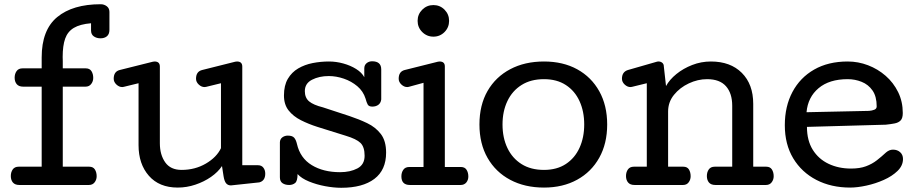

<svg xmlns="http://www.w3.org/2000/svg" viewBox="-20 -869 4310 902"><path d="M70.8 0Q50.3 0 40.5 -11.7Q30.8 -23.4 30.8 -42Q30.8 -60.1 39.8 -73Q48.8 -85.9 67.9 -85.9H175.8V-461.9H88.9Q68.4 -461.9 58.6 -473.6Q48.8 -485.4 48.8 -503.9Q48.8 -522 57.9 -534.9Q66.9 -547.9 85.9 -547.9H175.8V-599.1Q175.8 -728.5 248.8 -788.8Q321.8 -849.1 453.1 -849.1Q469.2 -849.1 481.7 -839.6Q494.1 -830.1 494.1 -813V-729Q494.1 -708.5 482.4 -698.7Q470.7 -689 452.1 -689Q434.1 -689 420.9 -698Q407.7 -707 407.7 -726.1V-759.8Q356 -755.4 326.9 -738Q297.9 -720.7 286.1 -687.5Q274.4 -654.3 274.4 -601.1Q274.4 -596.2 274.7 -591.6Q274.9 -586.9 274.9 -581.5V-547.9H382.8Q401.4 -547.9 409.7 -534.7Q418 -521.5 418 -502.9Q418 -486.8 408.4 -474.4Q398.9 -461.9 381.8 -461.9H274.9V-85.9H398.9Q417.5 -85.9 425.8 -72.8Q434.1 -59.6 434.1 -41Q434.1 -24.9 424.6 -12.5Q415 0 397.9 0Z M814.9 12.2Q728 12.2 679.4 -43.2Q630.9 -98.6 630.9 -187V-478L561 -460.9Q558.1 -460 554.2 -460Q539.6 -460 526.9 -471.9Q514.2 -483.9 514.2 -499Q514.2 -532.7 542 -540L698.2 -579.1Q702.1 -580.1 706.1 -580.1Q731 -580.1 731 -556.2V-195.8Q731 -142.1 756.1 -106.4Q781.2 -70.8 833 -70.8Q896 -70.8 946.8 -100.3Q997.6 -129.9 1018.1 -172.9V-478L948.2 -460.9Q945.3 -460 940.9 -460Q926.3 -460 913.6 -471.9Q900.9 -483.9 900.9 -499Q900.9 -532.7 929.2 -540L1085 -579.1Q1088.9 -580.1 1093.3 -580.1Q1118.2 -580.1 1118.2 -556.2V-92.8H1191.9Q1208.5 -92.8 1217.3 -81.3Q1226.1 -69.8 1226.1 -53.2Q1226.1 -19.5 1198.2 -12.2L1064.9 2Q1050.8 2 1042.5 -7.6Q1034.2 -17.1 1030.3 -41L1022.9 -88.9Q1003.9 -60.5 971.2 -37.8Q938.5 -15.1 897.9 -1.5Q857.4 12.2 814.9 12.2Z M1583 13.2Q1547.9 13.2 1507.3 5.6Q1466.8 -2 1431.6 -16.4Q1396.5 -30.8 1377.9 -51.3Q1377.9 -18.6 1366.5 -9.3Q1355 0 1338.4 0Q1319.8 0 1307.4 -8.3Q1294.9 -16.6 1294.9 -36.1V-201.2Q1295.9 -216.3 1306.9 -224.1Q1317.9 -231.9 1332 -231.9Q1353.5 -231.9 1362.1 -221.9Q1370.6 -211.9 1375 -192.9Q1390.1 -126.5 1444.6 -93.3Q1499 -60.1 1577.6 -60.1Q1625.5 -60.1 1659.2 -77.9Q1692.9 -95.7 1692.9 -137.2Q1692.9 -178.7 1673.6 -197.5Q1654.3 -216.3 1604 -231.4L1471.2 -272.9Q1429.7 -286.1 1393.8 -304.2Q1357.9 -322.3 1335.9 -350.1Q1314 -377.9 1314 -420.4Q1314 -467.8 1332.3 -498.8Q1350.6 -529.8 1381.1 -547.6Q1411.6 -565.4 1449.2 -572.8Q1486.8 -580.1 1525.4 -580.1Q1559.1 -580.1 1592.8 -570.8Q1626.5 -561.5 1653.1 -544.9Q1679.7 -528.3 1691.4 -506.3V-547.9Q1691.4 -563 1702.1 -572Q1712.9 -581.1 1728 -581.1Q1771 -581.1 1771 -543V-401.9Q1769 -385.3 1757.6 -376.7Q1746.1 -368.2 1729 -368.2Q1712.9 -368.2 1707.5 -377.9Q1702.1 -387.7 1697.3 -405.8Q1686.5 -440.4 1658.7 -463.9Q1630.9 -487.3 1595.2 -499.5Q1559.6 -511.7 1524.4 -511.7Q1479.5 -511.7 1445.8 -494.4Q1412.1 -477.1 1412.1 -440.9Q1412.1 -409.7 1432.1 -392.8Q1452.1 -376 1497.1 -364.7L1622.1 -323.7Q1666 -309.1 1705.3 -290.3Q1744.6 -271.5 1769.3 -239.3Q1793.9 -207 1793.9 -151.9Q1793.9 -70.3 1738.8 -28.6Q1683.6 13.2 1583 13.2Z M2016.1 -696.8Q1985.4 -696.8 1963.6 -718.5Q1941.9 -740.2 1941.9 -771Q1941.9 -801.8 1963.6 -823.5Q1985.4 -845.2 2016.1 -845.2Q2046.9 -845.2 2068.4 -823.5Q2089.8 -801.8 2089.8 -771Q2089.8 -740.2 2068.4 -718.5Q2046.9 -696.8 2016.1 -696.8ZM1905.8 0Q1865.7 0 1865.7 -40.5Q1865.7 -58.6 1874.8 -71.5Q1883.8 -84.5 1902.8 -84.5H1969.7V-480L1899.9 -460.9Q1897 -460 1893.1 -460Q1878.4 -460 1865.7 -471.9Q1853 -483.9 1853 -499Q1853 -532.7 1880.9 -540L2037.1 -579.1Q2041 -580.1 2044.9 -580.1Q2069.8 -580.1 2069.8 -557.1V-84.5H2145Q2163.6 -84.5 2171.9 -71.3Q2180.2 -58.1 2180.2 -39.6Q2180.2 -23.4 2170.7 -11.7Q2161.1 0 2144 0Z M2535.6 12.2Q2445.3 12.2 2377 -24.2Q2308.6 -60.5 2270.5 -127.2Q2232.4 -193.8 2232.4 -284.2Q2232.4 -375.5 2270.5 -441.7Q2308.6 -507.8 2377 -543.9Q2445.3 -580.1 2535.6 -580.1Q2625 -580.1 2691.7 -543.5Q2758.3 -506.8 2795.4 -440.2Q2832.5 -373.5 2832.5 -284.2Q2832.5 -194.8 2795.4 -128.2Q2758.3 -61.5 2691.4 -24.7Q2624.5 12.2 2535.6 12.2ZM2535.6 -70.8Q2596.2 -70.8 2638.4 -98.6Q2680.7 -126.5 2702.6 -174.8Q2724.6 -223.1 2724.6 -284.2Q2724.6 -345.7 2702.6 -393.8Q2680.7 -441.9 2638.4 -469.5Q2596.2 -497.1 2535.6 -497.1Q2473.6 -497.1 2430.2 -469.7Q2386.7 -442.4 2363.8 -394.3Q2340.8 -346.2 2340.8 -284.2Q2340.8 -221.7 2363.8 -173.6Q2386.7 -125.5 2430.2 -98.1Q2473.6 -70.8 2535.6 -70.8Z M2960.9 0Q2940.4 0 2930.7 -11.7Q2920.9 -23.4 2920.9 -42Q2920.9 -60.1 2929.9 -73Q2939 -85.9 2958 -85.9H3018.6V-478L2948.7 -460.9Q2945.8 -460 2941.9 -460Q2927.2 -460 2914.6 -471.9Q2901.9 -483.9 2901.9 -499Q2901.9 -531.2 2929.7 -540L3065.9 -579.1Q3068.4 -579.1 3068.6 -579.6Q3068.8 -580.1 3070.8 -580.1H3073.7Q3084 -580.1 3091.3 -574Q3098.6 -567.9 3098.6 -557.1L3108.9 -464.8Q3125.5 -495.1 3157.7 -521.2Q3189.9 -547.4 3231.9 -563.7Q3273.9 -580.1 3319.8 -580.1Q3411.6 -580.1 3465.1 -526.6Q3518.6 -473.1 3518.6 -380.9V-85.9H3579.6Q3598.1 -85.9 3606.4 -72.8Q3614.7 -59.6 3614.7 -41Q3614.7 -24.9 3605.2 -12.5Q3595.7 0 3578.6 0H3340.8Q3320.3 0 3310.5 -11.7Q3300.8 -23.4 3300.8 -42Q3300.8 -60.1 3309.8 -73Q3318.8 -85.9 3337.9 -85.9H3419.9V-372.1Q3419.9 -430.7 3390.6 -463.9Q3361.3 -497.1 3301.8 -497.1Q3258.3 -497.1 3216.1 -477.3Q3173.8 -457.5 3146.2 -423.3Q3118.7 -389.2 3118.7 -345.2V-85.9H3189.9Q3208.5 -85.9 3216.6 -72.8Q3224.6 -59.6 3224.6 -41Q3224.6 -24.9 3215.3 -12.5Q3206.1 0 3189 0Z M3974.1 12.2Q3884.8 12.2 3815.4 -23.7Q3746.1 -59.6 3706.5 -125.2Q3667 -190.9 3667 -280.8Q3667 -369.6 3702.9 -437Q3738.8 -504.4 3804.9 -542.2Q3871.1 -580.1 3962.4 -580.1Q4011.7 -580.1 4057.9 -562.5Q4104 -544.9 4140.9 -512.7Q4177.7 -480.5 4199.5 -436Q4221.2 -391.6 4221.2 -337.9Q4221.2 -313.5 4210.9 -303Q4200.7 -292.5 4182.6 -289.1Q4164.6 -285.6 4141.1 -283.2L3771 -272.9Q3771 -209 3798.3 -165.3Q3825.7 -121.6 3872.6 -99.4Q3919.4 -77.1 3978 -77.1Q4019.5 -77.1 4048.3 -87.9Q4077.1 -98.6 4099.4 -116Q4121.6 -133.3 4143.1 -153.3Q4158.2 -166 4175.3 -166Q4195.3 -166 4208.7 -154.1Q4222.2 -142.1 4222.2 -122.1Q4222.2 -90.8 4196.5 -65.9Q4170.9 -41 4131.8 -23.7Q4092.8 -6.3 4050.3 2.9Q4007.8 12.2 3974.1 12.2ZM3769 -341.8 4062.5 -348.1Q4076.2 -349.1 4087.4 -353.5Q4098.6 -357.9 4098.6 -369.1Q4098.6 -416 4078.9 -444.1Q4059.1 -472.2 4027.8 -484.6Q3996.6 -497.1 3962.4 -497.1Q3876 -497.1 3825.7 -454.8Q3775.4 -412.6 3769 -341.8Z"/></svg>

Font: Cutive
Style: Regular
Weight: 400
Version: Version 1.100; ttfautohint (v1.8.4.7-5d5b)